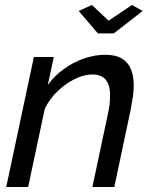

<svg xmlns="http://www.w3.org/2000/svg" viewBox="-20 -751 607 771"><path d="M116 -522H196L172 -410Q199 -447 236.5 -474Q274 -501 317 -516Q360 -531 403 -531Q445 -531 470 -515.5Q495 -500 506 -472.5Q517 -445 517 -408Q517 -386 513.5 -362Q510 -338 505 -312L439 0H351L413 -292Q418 -314 420 -332.5Q422 -351 422 -367Q422 -411 404 -431.5Q386 -452 351 -452Q318 -452 281 -434Q244 -416 212 -385.5Q180 -355 160 -315L93 0H5ZM296 -707 349 -731 416 -668 510 -731 553 -707 437 -617H373Z"/></svg>

Font: Raleway Thin Medium
Style: Italic
Weight: 500
Italic angle: -12°
Version: Version 4.026